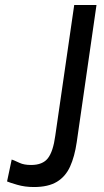

<svg xmlns="http://www.w3.org/2000/svg" viewBox="-20 -743 419 773"><path d="M116.4 10Q80.3 10 49.4 1Q18.5 -8 8.4 -12.5L27.1 -100.8Q41.3 -95.4 59.1 -87.1Q76.9 -78.8 105.2 -78.8Q151.7 -78.8 172.8 -105.9Q194 -133.1 202.6 -197L278.8 -723H368.5L288.9 -170.6Q280.5 -112.9 262.2 -72.5Q244 -32.2 209.1 -11.1Q174.3 10 116.4 10Z"/></svg>

Font: Public Sans Thin
Style: Italic
Weight: 100
Italic angle: -8°
Designer: The Public Sans project authors (U.S. Web Design System). Libre Franklin designed by Pablo Impallari and Rodrigo Fuenzal
Version: Version 2.000